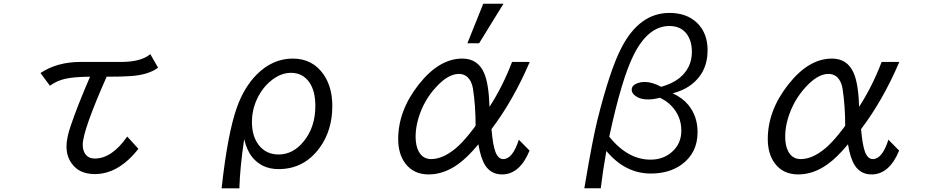

<svg xmlns="http://www.w3.org/2000/svg" viewBox="-20 -900 5040 1039"><path d="M199.2 -504.9Q289.1 -564.9 417 -564.9H637.2Q742.7 -564.9 793.5 -606.9L835.4 -533.7Q784.2 -495.1 688 -488.3Q645 -484.9 557.1 -484.9Q427.7 -192.4 427.7 -117.2Q427.7 -85 442.4 -65.4Q459.5 -42 492.7 -42Q585.4 -42 668.5 -161.1L729 -94.7Q621.6 42 493.2 42Q408.7 42 368.2 -15.1Q339.8 -54.2 339.8 -107.4Q339.8 -152.8 362.8 -219.7Q398.9 -326.7 467.3 -484.9Q379.4 -484.4 331.1 -473.1Q287.1 -462.9 250 -436Z M1179.2 119.1Q1211.9 -178.2 1261.7 -317.9Q1300.8 -427.7 1369.1 -496.6Q1455.1 -583 1564.5 -583Q1672.4 -583 1732.4 -495.1Q1778.3 -427.2 1778.3 -326.2Q1778.3 -193.8 1709.5 -100.1Q1625 15.1 1487.8 15.1Q1397.9 15.1 1345.2 -49.3Q1315.9 -85.4 1301.3 -147Q1278.3 8.3 1275.4 119.1ZM1554.7 -505.9Q1498.5 -505.9 1446.3 -462.9Q1399.9 -424.8 1372.1 -366.7Q1343.3 -306.2 1343.3 -239.7Q1343.3 -164.1 1379.4 -116.2Q1419.4 -64 1487.8 -64Q1564.9 -64 1622.1 -133.3Q1686.5 -210.9 1686.5 -326.7Q1686.5 -405.8 1655.3 -452.6Q1619.1 -505.9 1554.7 -505.9Z M2509.3 -666 2595.2 -879.9H2704.6L2572.8 -666ZM2787.6 -144 2845.7 -85Q2792.5 43.9 2696.8 43.9Q2637.2 43.9 2605.5 -5.4Q2581.5 -43.5 2568.8 -119.1Q2510.7 -48.8 2458.5 -11.2Q2381.3 43.9 2299.8 43.9Q2217.8 43.9 2172.9 -16.1Q2134.8 -67.4 2134.8 -147.5Q2134.8 -301.3 2245.6 -442.4Q2356.4 -583 2481.9 -583Q2564.9 -583 2599.1 -506.3Q2625 -447.8 2628.9 -321.8Q2664.6 -377 2695.1 -437.7Q2725.6 -498.5 2751 -564.9H2846.7Q2757.8 -357.4 2639.6 -201.2Q2647 -115.7 2660.6 -79.1Q2675.8 -39.1 2703.1 -39.1Q2754.4 -39.1 2787.6 -144ZM2553.7 -220.7Q2553.7 -329.6 2539.1 -422.4Q2536.1 -440.4 2527.8 -458Q2506.3 -500 2462.9 -500Q2405.3 -500 2340.3 -429.2Q2273.9 -357.9 2244.6 -261.2Q2229 -208.5 2229 -161.1Q2229 -111.3 2246.1 -79.6Q2269 -39.1 2313 -39.1Q2376 -39.1 2445.8 -97.2Q2463.9 -112.3 2481.9 -131.6Q2500 -150.9 2518.6 -173.8Q2553.7 -217.3 2553.7 -220.7Z M3142.1 118.7 3145.5 98.6Q3187 -147 3212.9 -251Q3281.2 -524.4 3344.2 -644Q3441.4 -830.1 3603 -830.1Q3698.2 -830.1 3754.4 -773.9Q3809.1 -719.2 3809.1 -627.9Q3809.1 -502.4 3710 -434.1Q3673.8 -409.2 3620.1 -395Q3673.3 -370.6 3705.1 -332Q3754.9 -270.5 3754.9 -185.5Q3754.9 -72.3 3668.9 -9.8Q3601.6 39.1 3501.5 39.1Q3363.8 39.1 3261.2 -83Q3241.2 31.7 3231 118.7ZM3558.1 -430.2Q3618.2 -447.3 3655.3 -476.6Q3724.1 -531.7 3724.1 -619.6Q3724.1 -675.3 3699.2 -711.9Q3667 -759.3 3602.5 -759.3Q3488.3 -759.3 3410.2 -605Q3344.2 -474.6 3276.9 -160.2Q3377.4 -36.1 3500 -36.1Q3570.8 -36.1 3618.2 -79.6Q3667 -123.5 3667 -193.4Q3667 -272 3611.8 -328.6Q3588.4 -353 3551.3 -371.1Q3516.1 -361.8 3486.8 -361.8Q3444.3 -361.8 3419.4 -380.4Q3398.4 -395.5 3398.4 -415Q3398.4 -434.6 3420.4 -445.8Q3441.4 -456.5 3469.7 -456.5Q3508.3 -456.5 3558.1 -430.2Z M4845.7 -85Q4792 43.9 4696.8 43.9Q4636.7 43.9 4605.5 -5.4Q4581.1 -43.5 4568.8 -119.1Q4510.3 -48.3 4458.5 -11.2Q4381.8 43.9 4299.8 43.9Q4217.3 43.9 4172.9 -16.1Q4134.8 -67.4 4134.8 -147.5Q4134.8 -301.8 4245.6 -442.4Q4356 -583 4481.9 -583Q4564.9 -583 4599.1 -506.3Q4625.5 -446.8 4628.9 -321.8Q4700.2 -431.6 4751 -564.9H4846.7Q4758.3 -357.9 4639.6 -201.2Q4647 -116.2 4660.6 -79.1Q4675.8 -39.1 4703.1 -39.1Q4754.4 -39.1 4787.6 -144ZM4553.7 -220.7Q4553.7 -329.1 4539.1 -422.4Q4536.1 -441.4 4527.8 -458Q4506.8 -500 4462.9 -500Q4405.3 -500 4340.3 -429.2Q4273.9 -357.4 4244.6 -261.2Q4229 -209.5 4229 -161.1Q4229 -110.8 4246.1 -79.6Q4268.6 -39.1 4313 -39.1Q4376.5 -39.1 4445.8 -97.2Q4481.4 -127.4 4518.6 -173.8Q4553.7 -217.3 4553.7 -220.7Z"/></svg>

Font: BIZ UDPGothic
Style: Regular
Weight: 400
Designer: TypeBank Co., Ltd.
Foundry: Morisawa Inc.
Version: Version 1.051